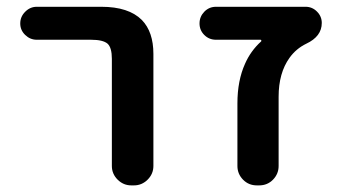

<svg xmlns="http://www.w3.org/2000/svg" viewBox="-20 -568 1040 569"><path d="M369.1 -18.6Q345.7 -18.6 328.6 -35.6Q311.5 -52.7 311.5 -76.2V-393.6Q311.5 -426.8 298.8 -438.5Q285.2 -450.2 250 -450.2H88.9Q69.3 -450.2 54.7 -464.4Q40 -478.5 40 -498.5Q40 -518.6 54.7 -533.2Q69.3 -547.9 88.9 -547.9H280.3Q361.3 -547.9 400.4 -508.8Q434.6 -473.6 434.6 -408.2V-76.2Q434.6 -52.7 417.5 -35.6Q400.4 -18.6 377 -18.6Z M741.2 -18.6Q716.8 -18.6 700.2 -35.6Q683.6 -52.7 683.6 -76.2V-261.7Q683.6 -329.1 706.1 -378.9Q722.7 -417 753.9 -445.3Q754.9 -446.3 754.4 -448.2Q753.9 -450.2 752 -450.2H620.1Q599.6 -450.2 585.4 -464.4Q571.3 -478.5 571.3 -498.5Q571.3 -518.6 585.4 -533.2Q599.6 -547.9 620.1 -547.9H885.7Q905.3 -547.9 919.4 -533.7Q933.6 -519.5 933.6 -500Q933.6 -460 887.7 -438.5Q857.4 -423.8 837.9 -396.5Q805.7 -351.6 805.7 -281.2V-76.2Q805.7 -52.7 789.1 -35.6Q772.5 -18.6 748 -18.6Z"/></svg>

Font: Rounded Mgen+ 1m medium
Style: Regular
Weight: 500
Designer: [Source Han Sans]
Ryoko NISHIZUKA  (kana & ideographs); Paul D. Hunt (Latin, Greek & Cyrillic); Wenlong ZHANG  (bopomofo
Version: Version 1.059.20150602